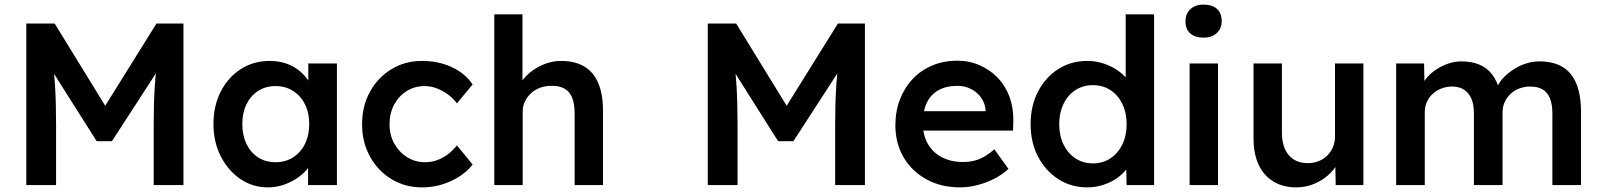

<svg xmlns="http://www.w3.org/2000/svg" viewBox="-20 -802 6936 832"><path d="M94 0V-700H217L472 -285L400 -286L658 -700H775V0H646V-263Q646 -353 650.5 -425Q655 -497 666 -568L682 -525L465 -190H399L189 -522L203 -568Q214 -501 218.5 -430.5Q223 -360 223 -263V0Z M905 -265Q905 -344 937 -406Q969 -468 1024 -503Q1079 -538 1148 -538Q1188 -538 1221 -526.5Q1254 -515 1279 -494Q1304 -473 1320.5 -446Q1337 -419 1343 -388L1316 -395V-527H1440V0H1315V-126L1344 -131Q1337 -104 1318.5 -78.5Q1300 -53 1272.5 -33.5Q1245 -14 1211.5 -2Q1178 10 1140 10Q1075 10 1022 -26Q969 -62 937 -124Q905 -186 905 -265ZM1320 -265Q1320 -313 1301.5 -350Q1283 -387 1250 -408Q1217 -429 1174 -429Q1131 -429 1098.5 -408Q1066 -387 1048 -350Q1030 -313 1030 -265Q1030 -216 1048 -178.5Q1066 -141 1098.5 -120Q1131 -99 1174 -99Q1217 -99 1250 -120Q1283 -141 1301.5 -178.5Q1320 -216 1320 -265Z M1549 -264Q1549 -342 1583 -404Q1617 -466 1676 -502Q1735 -538 1809 -538Q1880 -538 1938 -511Q1996 -484 2028 -436L1960 -354Q1945 -375 1922 -392Q1899 -409 1873 -419Q1847 -429 1821 -429Q1777 -429 1742.5 -407.5Q1708 -386 1688 -348.5Q1668 -311 1668 -264Q1668 -217 1688.5 -180Q1709 -143 1744 -121Q1779 -99 1822 -99Q1848 -99 1872.5 -107.5Q1897 -116 1919 -132Q1941 -148 1960 -172L2028 -89Q1994 -45 1934.5 -17.5Q1875 10 1809 10Q1735 10 1676 -26Q1617 -62 1583 -124Q1549 -186 1549 -264Z M2122 -740H2244V-419L2221 -407Q2231 -443 2260 -472.5Q2289 -502 2329 -520Q2369 -538 2411 -538Q2471 -538 2511.5 -514Q2552 -490 2572.5 -442Q2593 -394 2593 -322V0H2470V-313Q2470 -353 2459 -379.5Q2448 -406 2425 -418.5Q2402 -431 2369 -430Q2342 -430 2319.5 -421.5Q2297 -413 2280.5 -397.5Q2264 -382 2254.5 -362Q2245 -342 2245 -318V0H2184Q2166 0 2150.5 0Q2135 0 2122 0Z M3047 0V-700H3170L3425 -285L3353 -286L3611 -700H3728V0H3599V-263Q3599 -353 3603.5 -425Q3608 -497 3619 -568L3635 -525L3418 -190H3352L3142 -522L3156 -568Q3167 -501 3171.5 -430.5Q3176 -360 3176 -263V0Z M3860 -259Q3860 -321 3880 -372Q3900 -423 3935.5 -460.5Q3971 -498 4020.5 -518.5Q4070 -539 4129 -539Q4181 -539 4226 -519Q4271 -499 4304 -464.5Q4337 -430 4354.5 -382.5Q4372 -335 4371 -279L4370 -236H3943L3920 -320H4267L4251 -303V-325Q4248 -356 4231 -379.5Q4214 -403 4187.5 -416.5Q4161 -430 4129 -430Q4080 -430 4046.5 -411Q4013 -392 3996 -356.5Q3979 -321 3979 -268Q3979 -217 4000.5 -179Q4022 -141 4061.5 -120.5Q4101 -100 4154 -100Q4191 -100 4222 -112Q4253 -124 4289 -155L4350 -70Q4323 -45 4288.5 -27.5Q4254 -10 4216 0Q4178 10 4141 10Q4058 10 3994.5 -25Q3931 -60 3895.5 -120.5Q3860 -181 3860 -259Z M4446 -264Q4446 -343 4478 -405Q4510 -467 4565.5 -502.5Q4621 -538 4691 -538Q4729 -538 4764.5 -526Q4800 -514 4828 -493.5Q4856 -473 4872.5 -448Q4889 -423 4891 -396L4858 -392V-740H4981V0H4862L4859 -124L4883 -122Q4882 -97 4865.5 -74Q4849 -51 4823 -32Q4797 -13 4762.5 -1.5Q4728 10 4692 10Q4622 10 4566.5 -25.5Q4511 -61 4478.5 -122.5Q4446 -184 4446 -264ZM4862 -264Q4862 -313 4843.5 -351.5Q4825 -390 4792 -411.5Q4759 -433 4716 -433Q4673 -433 4640 -411.5Q4607 -390 4588.5 -351.5Q4570 -313 4570 -264Q4570 -214 4588.5 -176Q4607 -138 4640 -116Q4673 -94 4716 -94Q4759 -94 4792 -116Q4825 -138 4843.5 -176Q4862 -214 4862 -264Z M5135 0V-527H5258V0ZM5117 -710Q5117 -742 5138 -762Q5159 -782 5195 -782Q5233 -782 5253.5 -763.5Q5274 -745 5274 -710Q5274 -679 5253 -659Q5232 -639 5195 -639Q5158 -639 5137.5 -657.5Q5117 -676 5117 -710Z M5412 -202V-527H5535V-228Q5535 -186 5548 -156.5Q5561 -127 5586 -111Q5611 -95 5646 -95Q5672 -95 5693.5 -103.5Q5715 -112 5731 -127.5Q5747 -143 5756 -164.5Q5765 -186 5765 -211V-527H5888V0H5768L5766 -110L5788 -122Q5776 -84 5747.5 -54.5Q5719 -25 5680 -7.5Q5641 10 5597 10Q5540 10 5498 -15.5Q5456 -41 5434 -88.5Q5412 -136 5412 -202Z M6030 0V-527H6151L6153 -421L6133 -413Q6142 -439 6160 -461.5Q6178 -484 6203 -500.5Q6228 -517 6256 -526.5Q6284 -536 6313 -536Q6356 -536 6389.5 -522.5Q6423 -509 6445.5 -480Q6468 -451 6479 -406L6460 -410L6468 -426Q6479 -450 6499 -469.5Q6519 -489 6544 -504.5Q6569 -520 6596.5 -528Q6624 -536 6651 -536Q6711 -536 6751 -512Q6791 -488 6811 -439Q6831 -390 6831 -318V0H6707V-310Q6707 -350 6696.5 -376Q6686 -402 6664.5 -414.5Q6643 -427 6611 -427Q6586 -427 6563.5 -418.5Q6541 -410 6525 -394.5Q6509 -379 6500 -359Q6491 -339 6491 -315V0H6367V-311Q6367 -349 6356 -374.5Q6345 -400 6324 -413.5Q6303 -427 6273 -427Q6248 -427 6226 -418.5Q6204 -410 6188 -395Q6172 -380 6163 -360Q6154 -340 6154 -316V0Z"/></svg>

Font: Mach Medium
Style: Regular
Weight: 500
Version: Version 1.002